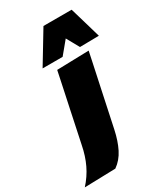

<svg xmlns="http://www.w3.org/2000/svg" viewBox="-353 -869 1002 1163"><g transform="rotate(-30 148.5 -288.0)"><path d="M-118 198Q-73.5 149 -46.5 92.5Q-19.5 36 -6 -33L32 -213L42.5 -263Q54.5 -318.5 63 -359.2Q71.5 -400 78.8 -434Q86 -468 93 -502L316.5 -508Q309 -472.5 301.8 -437.8Q294.5 -403 285.5 -361.2Q276.5 -319.5 264.5 -263Q251.5 -201 238.5 -140.5Q225.5 -80 212 -16Q197 55 170.5 107.8Q144 160.5 99 192ZM21 -554Q55 -610 88 -664.8Q121 -719.5 154 -774H351Q367 -720 383.2 -664.5Q399.5 -609 415 -555L282 -553Q270 -574.5 257.8 -596.5Q245.5 -618.5 233 -641Q214.5 -618.5 196.5 -596.8Q178.5 -575 161 -554Z"/></g></svg>

Font: Commissioner Black
Style: Italic
Weight: 900
Italic angle: -12°
Designer: Kostas Bartsokas
Foundry: Kostas Bartsokas
Version: Version 1.000; ttfautohint (v1.8.3)